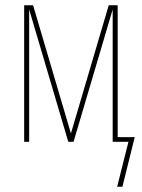

<svg xmlns="http://www.w3.org/2000/svg" viewBox="-20 -540 540 731"><path d="M446 171H426L469 0H409V-504L260 0H240L91 -504V0H72V-520H106L250 -32L394 -520H428V-18H493Z"/></svg>

Font: Iosevka Term Curly Thin
Style: Regular
Weight: 100
Designer: Belleve Invis
Foundry: Belleve Invis
Version: Version 32.3.0